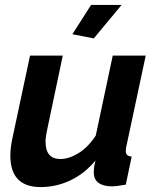

<svg xmlns="http://www.w3.org/2000/svg" viewBox="-20 -750 635 780"><path d="M361 -594 274 -611 350 -730H474ZM145 10Q22 10 22 -118Q22 -135 24.5 -154.5Q27 -174 32 -196L102 -524H235L172 -225Q169 -210 167 -198Q165 -186 165 -175Q165 -104 225 -104Q260 -104 298.5 -127.5Q337 -151 369 -199L438 -524H572L493 -154Q492 -149 491.5 -144.5Q491 -140 491 -136Q491 -115 515 -114L491 0Q473 3 459.5 5Q446 7 435 7Q400 7 380.5 -7Q361 -21 361 -50Q361 -58 362 -68Q363 -78 368 -98Q323 -44 265.5 -17Q208 10 145 10Z"/></svg>

Font: PTCRaleway
Style: Bold Italic
Weight: 700
Italic angle: -12°
Designer: Matt McInerney, Pablo Impallari, Rodrigo Fuenzalida
Foundry: Matt McInerney, Pablo Impallari, Rodrigo Fuenzalida
Version: Version 3.000g; ttfautohint (v1.5) -l 8 -r 28 -G 28 -x 14 -D